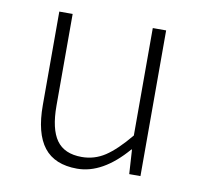

<svg xmlns="http://www.w3.org/2000/svg" viewBox="-62 -545 653 623"><g transform="rotate(10 264.5 -234.0)"><path d="M230 12Q156 12 120.5 -33.5Q85 -79 85 -172V-480H129V-178Q129 -101 155 -64.5Q181 -28 238 -28Q280 -28 315 -51Q350 -74 393 -126V-480H437V0H400L395 -80H393Q314 12 230 12Z"/></g></svg>

Font: Toshiba Sans Light
Style: Regular
Weight: 300
Designer: Paul D. Hunt
Foundry: Toshiba Corporation
Version: Version 2.020;PS 2.0;hotconv 1.0.86;makeotf.lib2.5.63406